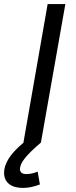

<svg xmlns="http://www.w3.org/2000/svg" viewBox="-52 -700 372 943"><path d="M144 206Q99 223 61 223Q17 223 -7.5 203.5Q-32 184 -32 148Q-32 116 -10 80Q12 44 63 1L182 -680H269L149 0Q93 48 69.5 78Q46 108 46 130Q46 155 78 155Q103 155 133 143Z"/></svg>

Font: Inria Sans
Style: Italic
Weight: 400
Italic angle: -10°
Designer: Black Foundry Team
Foundry: Black Foundry
Version: Version 1.2; ttfautohint (v1.8.3)